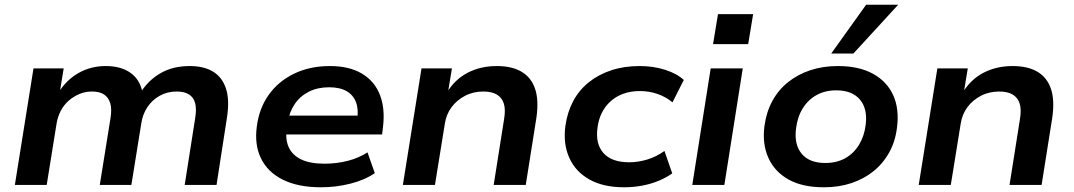

<svg xmlns="http://www.w3.org/2000/svg" viewBox="-20 -784 4553 814"><path d="M43 0 122 -494H250L233 -390H227Q261 -445 313 -474.5Q365 -504 428 -504Q493 -504 533.5 -475Q574 -446 584 -392L577 -393Q610 -445 662 -474.5Q714 -504 784 -504Q844 -504 883 -480.5Q922 -457 938 -408.5Q954 -360 942 -284L898 0H763L807 -280Q814 -321 807.5 -346Q801 -371 781.5 -383.5Q762 -396 729 -396Q689 -396 657 -378Q625 -360 605 -330Q585 -300 579 -261L537 0H403L448 -280Q455 -321 447.5 -346Q440 -371 421 -383.5Q402 -396 370 -396Q341 -396 315.5 -385Q290 -374 270 -356Q250 -338 237.5 -314Q225 -290 220 -261L178 0Z M1341 10Q1244 10 1179.5 -22Q1115 -54 1086.5 -112.5Q1058 -171 1069 -249Q1079 -326 1120 -383Q1161 -440 1227.5 -472Q1294 -504 1379 -504Q1460 -504 1513.5 -472.5Q1567 -441 1590 -383.5Q1613 -326 1604 -248L1600 -214H1171L1182 -294H1515L1494 -275Q1501 -319 1489.5 -350Q1478 -381 1449.5 -397.5Q1421 -414 1375 -414Q1327 -414 1290 -395.5Q1253 -377 1230 -343.5Q1207 -310 1200 -266L1197 -250Q1188 -199 1202.5 -163.5Q1217 -128 1255 -109Q1293 -90 1356 -90Q1407 -90 1454 -102Q1501 -114 1538 -138L1569 -50Q1527 -21 1466 -5.5Q1405 10 1341 10Z M1688 0 1767 -494H1896L1879 -391H1874Q1909 -448 1963.5 -476Q2018 -504 2086 -504Q2150 -504 2191 -480Q2232 -456 2248.5 -407.5Q2265 -359 2254 -284L2209 0H2073L2117 -278Q2124 -320 2116 -345Q2108 -370 2086.5 -383Q2065 -396 2029 -396Q1986 -396 1951 -377.5Q1916 -359 1894 -329Q1872 -299 1866 -260L1824 0Z M2626 10Q2538 10 2479 -23Q2420 -56 2393.5 -115Q2367 -174 2377 -250Q2385 -308 2410 -355Q2435 -402 2476 -435Q2517 -468 2571.5 -486Q2626 -504 2692 -504Q2750 -504 2800 -488Q2850 -472 2879 -445L2831 -350Q2804 -373 2768 -385.5Q2732 -398 2693 -398Q2654 -398 2622.5 -386.5Q2591 -375 2568 -354Q2545 -333 2531 -304.5Q2517 -276 2513 -241Q2504 -174 2538.5 -135Q2573 -96 2648 -96Q2686 -96 2725 -108Q2764 -120 2797 -144L2830 -49Q2805 -31 2772.5 -17.5Q2740 -4 2702.5 3Q2665 10 2626 10Z M3003 -597 3024 -724H3173L3152 -597ZM2915 0 2993 -494H3129L3051 0Z M3473 10Q3382 10 3323 -23Q3264 -56 3237.5 -115Q3211 -174 3221 -250Q3229 -309 3254.5 -356Q3280 -403 3321.5 -436Q3363 -469 3416 -486.5Q3469 -504 3532 -504Q3622 -504 3681.5 -471Q3741 -438 3767 -380Q3793 -322 3783 -244Q3776 -185 3750 -138Q3724 -91 3683 -58Q3642 -25 3589 -7.5Q3536 10 3473 10ZM3479 -93Q3527 -93 3563 -113Q3599 -133 3621.5 -169.5Q3644 -206 3650 -254Q3659 -322 3626 -361.5Q3593 -401 3525 -401Q3478 -401 3442 -381Q3406 -361 3383.5 -325Q3361 -289 3355 -240Q3346 -172 3378.5 -132.5Q3411 -93 3479 -93ZM3504 -557 3652 -764H3788L3598 -557Z M3875 0 3954 -494H4083L4066 -391H4061Q4096 -448 4150.5 -476Q4205 -504 4273 -504Q4337 -504 4378 -480Q4419 -456 4435.5 -407.5Q4452 -359 4441 -284L4396 0H4260L4304 -278Q4311 -320 4303 -345Q4295 -370 4273.5 -383Q4252 -396 4216 -396Q4173 -396 4138 -377.5Q4103 -359 4081 -329Q4059 -299 4053 -260L4011 0Z"/></svg>

Font: Nunito Sans 10pt SemiExpanded
Style: Bold Italic
Weight: 700
Width: 6
Italic angle: -9°
Designer: Vernon Adams
Foundry: Vernon Adams
Version: Version 3.101;gftools[0.9.27]